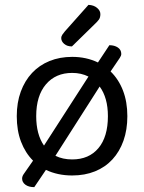

<svg xmlns="http://www.w3.org/2000/svg" viewBox="-20 -709 593 790"><path d="M504 -231Q504 -175 488 -130Q472 -85 442.5 -53Q413 -21 371 -4Q329 13 277 13Q217 13 169 -10L121 61Q98 61 84.5 51Q71 41 71 26Q71 17 77 8L116 -48Q84 -80 66.5 -126Q49 -172 49 -231Q49 -287 65.5 -332Q82 -377 112 -409Q142 -441 184 -458Q226 -475 277 -475Q335 -475 383 -452L430 -523Q451 -523 465 -513.5Q479 -504 479 -487Q479 -480 473 -471L435 -415Q468 -383 486 -336.5Q504 -290 504 -231ZM424 -231Q424 -307 390 -353L208 -68Q238 -53 277 -53Q346 -53 385 -99.5Q424 -146 424 -231ZM277 -409Q209 -409 169 -362Q129 -315 129 -231Q129 -156 161 -110L344 -394Q314 -409 277 -409ZM344 -689Q366 -688 379.5 -676.5Q393 -665 393 -651Q393 -637 387 -628.5Q381 -620 367 -607L276 -518Q256 -518 244 -528.5Q232 -539 232 -552Q232 -560 237 -567Q242 -574 247 -580Z"/></svg>

Font: Baloo Chettan 2
Style: Regular
Weight: 400
Designer: Maithili Shingre, Unnati Kotecha and Ek Type
Foundry: Ek Type
Version: Version 1.640;hotconv 1.0.111;makeotfexe 2.5.65597; ttfautoh